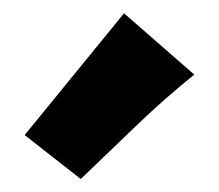

<svg xmlns="http://www.w3.org/2000/svg" viewBox="-20 -810 338 296"><path d="M104.5 -534 18 -601.8 171.2 -789.5 279.5 -695Q234.5 -658.8 190.5 -616.6Q146.5 -574.5 104.5 -534Z"/></svg>

Font: Eczar
Style: Regular
Weight: 400
Designer: Vaibhav Singh
Foundry: Rosetta Type Foundry
Version: Version 2.000